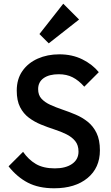

<svg xmlns="http://www.w3.org/2000/svg" viewBox="-20 -1002 596 1032"><path d="M271 10Q188 10 130 -20Q72 -50 26 -108L104 -186Q133 -144 173 -120.5Q213 -97 275 -97Q333 -97 367.5 -121Q402 -145 402 -187Q402 -222 384 -244Q366 -266 336.5 -280.5Q307 -295 271.5 -306.5Q236 -318 200.5 -332.5Q165 -347 135.5 -369Q106 -391 88 -426Q70 -461 70 -515Q70 -577 100.5 -620.5Q131 -664 183 -687Q235 -710 299 -710Q368 -710 422.5 -683Q477 -656 511 -614L433 -536Q403 -570 370.5 -586.5Q338 -603 296 -603Q244 -603 214.5 -582Q185 -561 185 -523Q185 -491 203 -471.5Q221 -452 250.5 -438.5Q280 -425 315.5 -413Q351 -401 386.5 -386Q422 -371 451.5 -347.5Q481 -324 499 -287Q517 -250 517 -194Q517 -100 450.5 -45Q384 10 271 10ZM242 -769 192 -819 320 -982 405 -897Z"/></svg>

Font: Outfit Medium
Style: Regular
Weight: 500
Designer: Rodrigo Fuenzalida
Foundry: fragTYPE
Version: Version 1.100; ttfautohint (v1.8.4.7-5d5b);gftools[0.9.27]